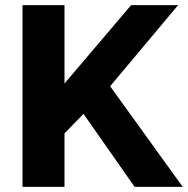

<svg xmlns="http://www.w3.org/2000/svg" viewBox="-20 -730 734 750"><path d="M67.9 0V-710H231.9V-403.8L492.2 -710H675.8L410.2 -393.1L693.8 0H505.9L306.2 -285.2L231.9 -209V0Z"/></svg>

Font: Rawline ExtraBold
Style: Regular
Weight: 800
Designer: Matt McInerney, Pablo Impallari, Rodrigo Fuenzalida
Foundry: Matt McInerney, Pablo Impallari, Rodrigo Fuenzalida
Version: Version 4.020;PS 004.020;hotconv 1.0.88;makeotf.lib2.5.64775